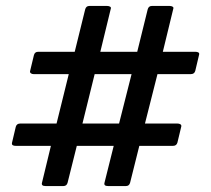

<svg xmlns="http://www.w3.org/2000/svg" viewBox="-20 -625 709 645"><path d="M562 -595 527 -451H637Q642 -451 646 -449Q650 -447 649 -442L636 -387Q633 -376 621 -376H509L467 -210H576Q582 -210 586 -207.5Q590 -205 589 -200L576 -146Q573 -135 561 -135H448L417 -11Q414 0 403 0H343Q328 0 331 -11L362 -135H238L207 -11Q204 0 193 0H133Q118 0 121 -11L151 -135H33Q19 -135 20 -144L33 -199Q36 -210 48 -210H170L211 -376H93Q87 -376 83.5 -379Q80 -382 81 -386L94 -440Q97 -451 108 -451H231L266 -593Q269 -605 280 -605H340Q346 -605 350 -602.5Q354 -600 352 -595L317 -451H441L476 -593Q479 -605 490 -605H550Q556 -605 560 -602.5Q564 -600 562 -595ZM298 -376 257 -210H380L422 -376Z"/></svg>

Font: Young Serif Light
Style: Regular
Weight: 300
Designer: Bastien Sozeau
Foundry: NBR — Bastien Sozeau
Version: Version 5.001